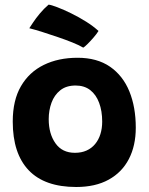

<svg xmlns="http://www.w3.org/2000/svg" viewBox="-20 -774 626 806"><path d="M300 11Q167.5 11 100.5 -59.2Q33.5 -129.5 33.5 -263.5Q33.5 -353 68 -412.2Q102.5 -471.5 163.8 -501.5Q225 -531.5 305.5 -531.5Q387.5 -531.5 441.8 -494Q496 -456.5 523 -390.5Q550 -324.5 550 -238Q550 -162.5 521 -106.5Q492 -50.5 436.2 -19.8Q380.5 11 300 11ZM294.5 -132.5Q322 -132.5 343.2 -142Q364.5 -151.5 379.2 -169.2Q394 -187 401.5 -211Q409 -235 409 -263.5Q409 -308 396.2 -342.2Q383.5 -376.5 358.8 -395.8Q334 -415 297.5 -415Q258 -415 233 -395Q208 -375 196.2 -342.8Q184.5 -310.5 184.5 -274Q184.5 -212.5 212.8 -172.5Q241 -132.5 294.5 -132.5ZM184 -754.5Q195 -753.5 221 -743.5Q247 -733.5 279.2 -717.8Q311.5 -702 342 -682.8Q372.5 -663.5 393.5 -644Q385.5 -631 372.2 -615.8Q359 -600.5 347 -588.8Q335 -577 329.5 -574Q313 -584 284.5 -595.5Q256 -607 223 -618.2Q190 -629.5 158.5 -639.5Q127 -649.5 103 -655.5Q107 -661.5 118.5 -679Q130 -696.5 147.2 -717.2Q164.5 -738 184 -754.5Z"/></svg>

Font: Grandstander Thin
Style: Bold
Weight: 700
Version: Version 1.200